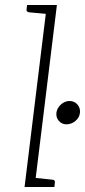

<svg xmlns="http://www.w3.org/2000/svg" viewBox="-20 -746 339 766"><path d="M78 0 167 -726H207L118 0ZM105 0 114 -37 190 -29Q194 -29 197 -26Q200 -23 199 -18L197 0ZM180 -726 171 -690 95 -697Q91 -698 88 -700.5Q85 -703 86 -708L88 -726ZM205 -296Q207 -309 214.5 -319.5Q222 -330 233.5 -336.5Q245 -343 257 -343Q277 -343 289 -329Q301 -315 299 -296Q297 -277 281 -263.5Q265 -250 245 -250Q227 -250 215 -263.5Q203 -277 205 -296Z"/></svg>

Font: Aleo ExtraLight
Style: Italic
Weight: 250
Italic angle: -7°
Designer: Alessio Laiso
Foundry: Alessio Laiso
Version: Version 2.001;gftools[0.9.29]